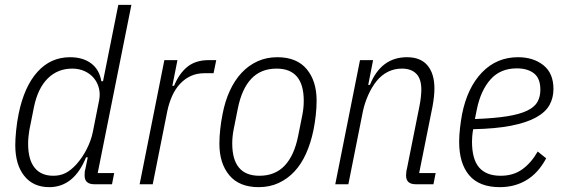

<svg xmlns="http://www.w3.org/2000/svg" viewBox="-20 -760 2328 792"><path d="M369 0Q329 0 329 -36Q329 -42 329.5 -49.5Q330 -57 332 -62L342 -111H335Q285 12 183 12Q117 12 80 -34.5Q43 -81 43 -162Q43 -186 46.5 -221.5Q50 -257 57 -291Q80 -403 134.5 -463.5Q189 -524 269 -524Q322 -524 356 -498.5Q390 -473 398 -425H405L468 -740H522L383 -46H451L442 0ZM200 -35Q228 -35 250 -46Q272 -57 295 -82Q320 -110 338 -145.5Q356 -181 363 -216L389 -347Q394 -373 388 -396.5Q382 -420 367 -438Q352 -456 329 -466.5Q306 -477 278 -477Q218 -477 177 -436.5Q136 -396 120 -318L101 -223Q99 -211 97.5 -196Q96 -181 96 -167Q96 -102 122.5 -68.5Q149 -35 200 -35Z M556 0 658 -512H712L691 -406H698Q719 -457 753 -484.5Q787 -512 841 -512H872L861 -458H824Q792 -458 767 -446.5Q742 -435 722.5 -414Q703 -393 690 -364Q677 -335 670 -301L610 0Z M1047 12Q967 12 926 -37Q885 -86 885 -167Q885 -196 888.5 -227.5Q892 -259 898 -289Q908 -342 928 -385.5Q948 -429 976.5 -459.5Q1005 -490 1042 -507Q1079 -524 1124 -524Q1204 -524 1245 -475Q1286 -426 1286 -345Q1286 -316 1282.5 -284.5Q1279 -253 1273 -223Q1262 -170 1242.5 -126.5Q1223 -83 1194.5 -52.5Q1166 -22 1129 -5Q1092 12 1047 12ZM1050 -35Q1115 -35 1154.5 -77Q1194 -119 1210 -200L1227 -285Q1233 -315 1233 -344Q1233 -477 1121 -477Q1056 -477 1016.5 -435Q977 -393 961 -312L944 -227Q938 -197 938 -168Q938 -35 1050 -35Z M1363 0 1465 -512H1519L1499 -410H1506Q1552 -524 1659 -524Q1715 -524 1743.5 -490Q1772 -456 1772 -395Q1772 -363 1764 -320L1709 -46H1777L1768 0H1695Q1655 0 1655 -36Q1655 -42 1656 -50.5Q1657 -59 1659 -66L1710 -321Q1714 -340 1716 -359Q1718 -378 1718 -390Q1718 -435 1697 -456Q1676 -477 1638 -477Q1606 -477 1579.5 -463.5Q1553 -450 1533 -425Q1513 -400 1498.5 -367Q1484 -334 1477 -301L1417 0Z M2042 12Q1957 12 1915.5 -37Q1874 -86 1874 -175Q1874 -201 1877.5 -231.5Q1881 -262 1886 -289Q1908 -399 1968.5 -461.5Q2029 -524 2117 -524Q2180 -524 2221.5 -491Q2263 -458 2263 -393Q2263 -356 2246.5 -326.5Q2230 -297 2191 -275.5Q2152 -254 2088.5 -241.5Q2025 -229 1932 -227Q1929 -212 1928 -198.5Q1927 -185 1927 -176Q1927 -103 1956.5 -69Q1986 -35 2045 -35Q2098 -35 2135 -62Q2172 -89 2198 -135L2233 -107Q2201 -47 2152.5 -17.5Q2104 12 2042 12ZM2112 -478Q2044 -478 2003.5 -432.5Q1963 -387 1947 -309L1939 -269Q2020 -272 2072.5 -280.5Q2125 -289 2155.5 -304Q2186 -319 2197.5 -340.5Q2209 -362 2209 -390Q2209 -437 2182.5 -457.5Q2156 -478 2112 -478Z"/></svg>

Font: IBM Plex Sans Cond Light
Style: Italic
Weight: 300
Width: 3
Italic angle: -11°
Designer: Mike Abbink, Paul van der Laan, Pieter van Rosmalen
Foundry: Bold Monday
Version: Version 1.3